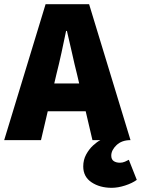

<svg xmlns="http://www.w3.org/2000/svg" viewBox="-30 -670 674 918"><path d="M504 228Q447 228 407.5 201.5Q368 175 368 126Q368 94 382 68.5Q396 43 415 25.5Q434 8 450 0H412L338 -316Q326 -363 314 -418Q302 -473 290 -522H286Q276 -473 264 -418Q252 -363 240 -316L166 0H-10L188 -650H396L594 0Q552 0 527 24Q502 48 502 74Q502 92 513.5 100Q525 108 544 108Q556 108 567.5 103Q579 98 586 94L624 190Q602 206 568 217Q534 228 504 228ZM132 -138V-271H450V-138Z"/></svg>

Font: Source Sans 3 Black
Style: Regular
Weight: 900
Designer: Paul D. Hunt
Foundry: Adobe
Version: Version 3.046;hotconv 1.0.118;makeotfexe 2.5.65603